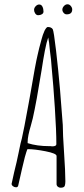

<svg xmlns="http://www.w3.org/2000/svg" viewBox="-20 -876 393 896"><path d="M244 -17V-148Q244 -160 193 -170Q142 -180 109 -180Q107 -180 102.5 -165Q98 -150 96 -143Q83 -91 70 -32L65 -10Q63 -2 55 -2Q47 -2 40.5 -7Q34 -12 34 -19L35 -21V-22L46 -72Q58 -119 67 -164Q77 -215 82 -230Q90 -263 114 -395L120 -428Q146 -582 156 -622Q161 -646 174 -693Q179 -713 188 -733Q197 -750 203 -750Q219 -750 226 -740Q231 -731 241.5 -641Q252 -551 260 -459L273 -293Q273 -250 279 -163Q285 -75 285 -32V-28Q285 -17 282 -8Q278 0 263 0Q255 0 249.5 -5Q244 -10 244 -17ZM243 -203Q243 -265 236 -372.5Q229 -480 221 -562Q219 -597 213 -639L209 -678Q209 -677 207 -689L205 -701Q197 -679 189.5 -640Q182 -601 174 -548Q150 -399 133 -324L124 -290Q109 -240 109 -214V-208Q153 -194 210 -194H216Q219 -193 223 -193Q243 -193 243 -203ZM271 -831Q271 -840 278.5 -848Q286 -856 295 -856Q304 -856 310.5 -848Q317 -840 317 -832Q317 -809 291 -809Q283 -809 277 -816Q271 -823 271 -831ZM139 -830Q139 -839 146.5 -847Q154 -855 163 -855Q173 -855 178 -845Q183 -835 183 -822Q183 -814 175.5 -809.5Q168 -805 158 -805Q150 -805 144.5 -813Q139 -821 139 -830Z"/></svg>

Font: Amatic SC
Style: Regular
Weight: 400
Designer: Multiple Designers
Foundry: Vernon Adams
Version: Version 2.505